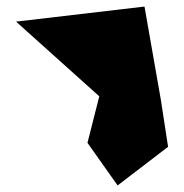

<svg xmlns="http://www.w3.org/2000/svg" viewBox="-20 -730 563 586"><path d="M29 -664 283 -436 247 -294 339 -164 493 -282 471 -425 421 -710Z"/></svg>

Font: CiSf CamouflageKit II
Style: Regular
Weight: 400
Version: Version 1